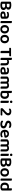

<svg xmlns="http://www.w3.org/2000/svg" viewBox="5192 -5916 741 11164"><g transform="rotate(90 5562.0 -334.5)"><path d="M541 -451Q541 -406 517.5 -373Q494 -340 447 -320Q505 -301 534 -263Q563 -225 563 -173Q563 -78 494 -32Q425 14 294 14Q275 14 253.5 13Q232 12 210 9.5Q188 7 166 2.5Q144 -2 125 -8Q77 -24 77 -67V-556Q77 -575 87 -585Q97 -595 115 -601Q149 -612 194 -616.5Q239 -621 288 -621Q409 -621 475 -579.5Q541 -538 541 -451ZM431 -178Q431 -218 402.5 -241Q374 -264 320 -264H203V-97Q222 -92 248.5 -90Q275 -88 301 -88Q362 -88 396.5 -109.5Q431 -131 431 -178ZM203 -359H304Q358 -359 384.5 -381Q411 -403 411 -442Q411 -521 289 -521Q264 -521 241.5 -519Q219 -517 203 -514Z M859 -81Q888 -81 912 -86.5Q936 -92 947 -100V-211L850 -202Q810 -198 789 -184.5Q768 -171 768 -142Q768 -113 789.5 -97Q811 -81 859 -81ZM855 -488Q953 -488 1011.5 -446Q1070 -404 1070 -316V-85Q1070 -61 1058 -47Q1046 -33 1028 -22Q1000 -5 957 5Q914 15 859 15Q759 15 701.5 -23.5Q644 -62 644 -139Q644 -206 686.5 -241.5Q729 -277 810 -285L947 -299V-317Q947 -355 919.5 -373Q892 -391 842 -391Q803 -391 766 -381.5Q729 -372 700 -358Q689 -366 681.5 -379.5Q674 -393 674 -409Q674 -429 683.5 -441.5Q693 -454 714 -464Q743 -476 780 -482Q817 -488 855 -488Z M1327 -1Q1319 1 1303.5 4Q1288 7 1270 7Q1234 7 1217.5 -6Q1201 -19 1201 -52V-650Q1209 -653 1224.5 -655.5Q1240 -658 1258 -658Q1294 -658 1310.5 -645Q1327 -632 1327 -599V-1Z M1927 -237Q1927 -179 1909.5 -132.5Q1892 -86 1860 -53Q1828 -20 1783 -2.5Q1738 15 1682 15Q1626 15 1581 -2.5Q1536 -20 1504 -52.5Q1472 -85 1454.5 -131.5Q1437 -178 1437 -237Q1437 -295 1454.5 -341.5Q1472 -388 1504.5 -420.5Q1537 -453 1582 -470.5Q1627 -488 1682 -488Q1737 -488 1782 -470.5Q1827 -453 1859.5 -420Q1892 -387 1909.5 -340.5Q1927 -294 1927 -237ZM1682 -388Q1628 -388 1597 -348.5Q1566 -309 1566 -237Q1566 -164 1596.5 -125Q1627 -86 1682 -86Q1737 -86 1767.5 -125.5Q1798 -165 1798 -237Q1798 -309 1767 -348.5Q1736 -388 1682 -388Z M2497 -237Q2497 -179 2479.5 -132.5Q2462 -86 2430 -53Q2398 -20 2353 -2.5Q2308 15 2252 15Q2196 15 2151 -2.5Q2106 -20 2074 -52.5Q2042 -85 2024.5 -131.5Q2007 -178 2007 -237Q2007 -295 2024.5 -341.5Q2042 -388 2074.5 -420.5Q2107 -453 2152 -470.5Q2197 -488 2252 -488Q2307 -488 2352 -470.5Q2397 -453 2429.5 -420Q2462 -387 2479.5 -340.5Q2497 -294 2497 -237ZM2252 -388Q2198 -388 2167 -348.5Q2136 -309 2136 -237Q2136 -164 2166.5 -125Q2197 -86 2252 -86Q2307 -86 2337.5 -125.5Q2368 -165 2368 -237Q2368 -309 2337 -348.5Q2306 -388 2252 -388Z M3241 -607Q3246 -599 3250.5 -585.5Q3255 -572 3255 -556Q3255 -529 3242.5 -515Q3230 -501 3208 -501H3070V-1Q3062 1 3045 4Q3028 7 3010 7Q2972 7 2956 -7Q2940 -21 2940 -54V-501H2772Q2767 -510 2762.5 -523Q2758 -536 2758 -552Q2758 -580 2770.5 -593.5Q2783 -607 2805 -607H3241Z M3469 -1Q3460 1 3445 4Q3430 7 3411 7Q3376 7 3359 -6Q3342 -19 3342 -52V-650Q3350 -653 3365.5 -655.5Q3381 -658 3400 -658Q3435 -658 3452 -645Q3469 -632 3469 -599V-461Q3491 -472 3519.5 -480Q3548 -488 3583 -488Q3674 -488 3728 -441Q3782 -394 3782 -299V-1Q3774 1 3758.5 4Q3743 7 3725 7Q3689 7 3672 -6Q3655 -19 3655 -52V-293Q3655 -343 3629 -365.5Q3603 -388 3561 -388Q3534 -388 3511 -379.5Q3488 -371 3469 -359V-1Z M4096 -81Q4125 -81 4149 -86.5Q4173 -92 4184 -100V-211L4087 -202Q4047 -198 4026 -184.5Q4005 -171 4005 -142Q4005 -113 4026.5 -97Q4048 -81 4096 -81ZM4092 -488Q4190 -488 4248.5 -446Q4307 -404 4307 -316V-85Q4307 -61 4295 -47Q4283 -33 4265 -22Q4237 -5 4194 5Q4151 15 4096 15Q3996 15 3938.5 -23.5Q3881 -62 3881 -139Q3881 -206 3923.5 -241.5Q3966 -277 4047 -285L4184 -299V-317Q4184 -355 4156.5 -373Q4129 -391 4079 -391Q4040 -391 4003 -381.5Q3966 -372 3937 -358Q3926 -366 3918.5 -379.5Q3911 -393 3911 -409Q3911 -429 3920.5 -441.5Q3930 -454 3951 -464Q3980 -476 4017 -482Q4054 -488 4092 -488Z M5136 -1Q5128 1 5112.5 4Q5097 7 5079 7Q5043 7 5026.5 -6Q5010 -19 5010 -52V-312Q5010 -352 4988 -370Q4966 -388 4930 -388Q4906 -388 4883.5 -379Q4861 -370 4844 -355Q4847 -341 4847 -327V-1Q4839 1 4823.5 4Q4808 7 4790 7Q4754 7 4737.5 -6Q4721 -19 4721 -52V-312Q4721 -352 4698 -370Q4675 -388 4639 -388Q4614 -388 4593 -380Q4572 -372 4558 -364V-1Q4549 1 4534 4Q4519 7 4500 7Q4465 7 4448 -6Q4431 -19 4431 -52V-373Q4431 -396 4441 -411.5Q4451 -427 4472 -441Q4502 -461 4548 -474.5Q4594 -488 4643 -488Q4734 -488 4791 -439Q4820 -460 4857.5 -474Q4895 -488 4946 -488Q4985 -488 5020 -478.5Q5055 -469 5080.5 -448Q5106 -427 5121 -394.5Q5136 -362 5136 -317Z M5502 -488Q5550 -488 5591.5 -472.5Q5633 -457 5664 -425.5Q5695 -394 5712.5 -347.5Q5730 -301 5730 -238Q5730 -175 5712 -128Q5694 -81 5661 -49Q5628 -17 5581.5 -1Q5535 15 5478 15Q5420 15 5377 1Q5334 -13 5306 -32Q5285 -46 5275 -62.5Q5265 -79 5265 -102V-650Q5273 -653 5288.5 -655.5Q5304 -658 5323 -658Q5358 -658 5375 -645Q5392 -632 5392 -599V-462Q5413 -473 5440.5 -480.5Q5468 -488 5502 -488ZM5480 -388Q5453 -388 5430.5 -379Q5408 -370 5391 -359V-109Q5404 -101 5426 -93.5Q5448 -86 5477 -86Q5533 -86 5567 -123.5Q5601 -161 5601 -238Q5601 -316 5567.5 -352Q5534 -388 5480 -388Z M5838 -470Q5846 -472 5861.5 -475Q5877 -478 5895 -478Q5931 -478 5947.5 -465Q5964 -452 5964 -419V-1Q5956 1 5940.5 4Q5925 7 5907 7Q5871 7 5854.5 -6Q5838 -19 5838 -52ZM5828 -615Q5828 -644 5848.5 -664.5Q5869 -685 5901 -685Q5933 -685 5953 -664.5Q5973 -644 5973 -615Q5973 -585 5953 -564.5Q5933 -544 5901 -544Q5869 -544 5848.5 -564.5Q5828 -585 5828 -615Z M6291 -532Q6291 -552 6304 -568.5Q6317 -585 6340 -597Q6363 -609 6395.5 -615.5Q6428 -622 6466 -622Q6520 -622 6561.5 -608.5Q6603 -595 6631.5 -571Q6660 -547 6674.5 -514Q6689 -481 6689 -441Q6689 -387 6659.5 -336Q6630 -285 6562 -227L6416 -100H6684Q6689 -92 6693 -79Q6697 -66 6697 -51Q6697 -25 6685 -12.5Q6673 0 6652 0H6302Q6286 -11 6277 -28Q6268 -45 6268 -68Q6268 -93 6278.5 -111Q6289 -129 6303 -142L6462 -287Q6518 -337 6539 -370.5Q6560 -404 6560 -436Q6560 -473 6533 -496Q6506 -519 6454 -519Q6412 -519 6379 -505.5Q6346 -492 6324 -476Q6310 -484 6300.5 -498Q6291 -512 6291 -532Z M7201 -91Q7259 -91 7286 -113.5Q7313 -136 7313 -170Q7313 -201 7292 -219.5Q7271 -238 7228 -251L7164 -271Q7126 -283 7095 -298Q7064 -313 7042 -333.5Q7020 -354 7008 -381.5Q6996 -409 6996 -447Q6996 -528 7057 -575.5Q7118 -623 7224 -623Q7266 -623 7301.5 -616.5Q7337 -610 7363 -598.5Q7389 -587 7403.5 -570Q7418 -553 7418 -532Q7418 -512 7408.5 -497.5Q7399 -483 7385 -474Q7361 -491 7321.5 -503.5Q7282 -516 7235 -516Q7183 -516 7156 -497.5Q7129 -479 7129 -447Q7129 -421 7147.5 -407Q7166 -393 7206 -380L7263 -362Q7350 -336 7398 -291Q7446 -246 7446 -169Q7446 -128 7430 -94Q7414 -60 7383.5 -35.5Q7353 -11 7307.5 2.5Q7262 16 7204 16Q7158 16 7119.5 8Q7081 0 7053 -13.5Q7025 -27 7009.5 -45.5Q6994 -64 6994 -86Q6994 -109 7007.5 -125.5Q7021 -142 7039 -150Q7064 -128 7105 -109.5Q7146 -91 7201 -91Z M7653 -180Q7667 -129 7705 -106Q7743 -83 7799 -83Q7841 -83 7876.5 -95.5Q7912 -108 7934 -122Q7948 -114 7957 -100Q7966 -86 7966 -70Q7966 -50 7952.5 -34.5Q7939 -19 7915.5 -8Q7892 3 7860 9Q7828 15 7791 15Q7732 15 7683.5 -1Q7635 -17 7600.5 -49.5Q7566 -82 7546.5 -130Q7527 -178 7527 -242Q7527 -304 7546 -350Q7565 -396 7597.5 -427Q7630 -458 7673 -473Q7716 -488 7764 -488Q7813 -488 7854 -472.5Q7895 -457 7924 -429.5Q7953 -402 7969.5 -363.5Q7986 -325 7986 -280Q7986 -252 7971.5 -238Q7957 -224 7931 -220ZM7764 -393Q7715 -393 7682 -360.5Q7649 -328 7645 -268L7867 -301Q7863 -338 7838 -365.5Q7813 -393 7764 -393Z M8789 -1Q8781 1 8765.5 4Q8750 7 8732 7Q8696 7 8679.5 -6Q8663 -19 8663 -52V-312Q8663 -352 8641 -370Q8619 -388 8583 -388Q8559 -388 8536.5 -379Q8514 -370 8497 -355Q8500 -341 8500 -327V-1Q8492 1 8476.5 4Q8461 7 8443 7Q8407 7 8390.5 -6Q8374 -19 8374 -52V-312Q8374 -352 8351 -370Q8328 -388 8292 -388Q8267 -388 8246 -380Q8225 -372 8211 -364V-1Q8202 1 8187 4Q8172 7 8153 7Q8118 7 8101 -6Q8084 -19 8084 -52V-373Q8084 -396 8094 -411.5Q8104 -427 8125 -441Q8155 -461 8201 -474.5Q8247 -488 8296 -488Q8387 -488 8444 -439Q8473 -460 8510.5 -474Q8548 -488 8599 -488Q8638 -488 8673 -478.5Q8708 -469 8733.5 -448Q8759 -427 8774 -394.5Q8789 -362 8789 -317Z M8921 -470Q8929 -472 8944.5 -475Q8960 -478 8978 -478Q9014 -478 9030.5 -465Q9047 -452 9047 -419V-1Q9039 1 9023.5 4Q9008 7 8990 7Q8954 7 8937.5 -6Q8921 -19 8921 -52ZM8911 -615Q8911 -644 8931.5 -664.5Q8952 -685 8984 -685Q9016 -685 9036 -664.5Q9056 -644 9056 -615Q9056 -585 9036 -564.5Q9016 -544 8984 -544Q8952 -544 8931.5 -564.5Q8911 -585 8911 -615Z M9656 -451Q9656 -406 9632.5 -373Q9609 -340 9562 -320Q9620 -301 9649 -263Q9678 -225 9678 -173Q9678 -78 9609 -32Q9540 14 9409 14Q9390 14 9368.5 13Q9347 12 9325 9.5Q9303 7 9281 2.5Q9259 -2 9240 -8Q9192 -24 9192 -67V-556Q9192 -575 9202 -585Q9212 -595 9230 -601Q9264 -612 9309 -616.5Q9354 -621 9403 -621Q9524 -621 9590 -579.5Q9656 -538 9656 -451ZM9546 -178Q9546 -218 9517.5 -241Q9489 -264 9435 -264H9318V-97Q9337 -92 9363.5 -90Q9390 -88 9416 -88Q9477 -88 9511.5 -109.5Q9546 -131 9546 -178ZM9318 -359H9419Q9473 -359 9499.5 -381Q9526 -403 9526 -442Q9526 -521 9404 -521Q9379 -521 9356.5 -519Q9334 -517 9318 -514Z M10251 -237Q10251 -179 10233.5 -132.5Q10216 -86 10184 -53Q10152 -20 10107 -2.5Q10062 15 10006 15Q9950 15 9905 -2.5Q9860 -20 9828 -52.5Q9796 -85 9778.5 -131.5Q9761 -178 9761 -237Q9761 -295 9778.5 -341.5Q9796 -388 9828.5 -420.5Q9861 -453 9906 -470.5Q9951 -488 10006 -488Q10061 -488 10106 -470.5Q10151 -453 10183.5 -420Q10216 -387 10233.5 -340.5Q10251 -294 10251 -237ZM10006 -388Q9952 -388 9921 -348.5Q9890 -309 9890 -237Q9890 -164 9920.5 -125Q9951 -86 10006 -86Q10061 -86 10091.5 -125.5Q10122 -165 10122 -237Q10122 -309 10091 -348.5Q10060 -388 10006 -388Z M10487 -1Q10479 1 10463.5 4Q10448 7 10430 7Q10394 7 10377.5 -6Q10361 -19 10361 -52V-650Q10369 -653 10384.5 -655.5Q10400 -658 10418 -658Q10454 -658 10470.5 -645Q10487 -632 10487 -599V-1Z M11059 -92Q11059 -69 11049 -55Q11039 -41 11019 -28Q10994 -12 10953 1.5Q10912 15 10858 15Q10738 15 10667.5 -46.5Q10597 -108 10597 -235Q10597 -301 10616 -348.5Q10635 -396 10667.5 -427Q10700 -458 10744 -473Q10788 -488 10839 -488Q10866 -488 10890 -482.5Q10914 -477 10933 -469V-650Q10941 -653 10956.5 -655.5Q10972 -658 10990 -658Q11026 -658 11042.5 -645Q11059 -632 11059 -599ZM10933 -367Q10918 -376 10898 -382Q10878 -388 10855 -388Q10799 -388 10762 -352Q10725 -316 10725 -234Q10725 -157 10760.5 -121.5Q10796 -86 10857 -86Q10883 -86 10901.5 -92Q10920 -98 10933 -106Z"/></g></svg>

Font: Baloo Thambi 2 SemiBold
Style: Regular
Weight: 600
Designer: Aadarsh Rajan and Ek Type
Foundry: Ek Type
Version: Version 1.640;hotconv 1.0.111;makeotfexe 2.5.65597; ttfautoh